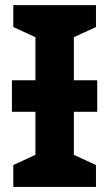

<svg xmlns="http://www.w3.org/2000/svg" viewBox="-20 -734 429 754"><path d="M356.9 -713.9V-627.9L270 -587.9V-418.9H361.8V-294.9H270V-126L356.9 -85.9V0H32.2V-85.9L119.1 -126V-294.9H26.9V-418.9H119.1V-587.9L32.2 -627.9V-713.9Z"/></svg>

Font: Droid Sans Thai
Style: Bold
Weight: 700
Designer: Steve Matteson
Foundry: Ascender Corporation
Version: Version 1.00